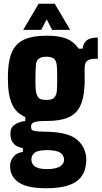

<svg xmlns="http://www.w3.org/2000/svg" viewBox="-20 -800 542 1022"><path d="M227 202Q136 202 91.2 177.8Q46.5 153.5 36.5 110Q35 103.5 34 93Q33 82.5 34.5 73Q37.5 50.5 54 31.5Q70.5 12.5 101.5 9V-12Q74 -16 57.2 -31Q40.5 -46 36.5 -70.5Q35.5 -77.5 35.5 -85.5Q35.5 -93.5 36.5 -103Q39.5 -125 60.5 -138.2Q81.5 -151.5 114.5 -156V-177Q70.5 -196.5 49.2 -235Q28 -273.5 23.5 -337Q23 -352.5 22.5 -365Q22 -377.5 22 -388.2Q22 -399 22.5 -409.2Q23 -419.5 23.5 -430Q27.5 -492 47.8 -531.8Q68 -571.5 111.8 -590.8Q155.5 -610 229 -610Q296.5 -610 336 -593.5Q375.5 -577 398.5 -541H419.5Q424 -572.5 442.8 -586.2Q461.5 -600 500.5 -600V-487H484.5Q459 -487 444.8 -476.8Q430.5 -466.5 430.5 -437V-409Q430.5 -399.5 430.5 -391.5Q430.5 -383.5 430.8 -375.5Q431 -367.5 430.8 -358.2Q430.5 -349 429.5 -337Q425.5 -271.5 404.8 -231.5Q384 -191.5 341.2 -173.8Q298.5 -156 227.5 -156Q179.5 -156 162.5 -149.8Q145.5 -143.5 145.5 -129V-126Q145.5 -116 148.8 -110.2Q152 -104.5 168 -102Q184 -99.5 222.5 -99Q330 -97.5 378.5 -65Q427 -32.5 437.5 27Q439.5 37.5 439.5 49Q439.5 60.5 437.5 75.5Q432.5 118 408.5 146Q384.5 174 339.8 188Q295 202 227 202ZM230.5 100Q257.5 100 275.5 95.5Q293.5 91 304 82.8Q314.5 74.5 318.5 64Q321.5 55.5 321 48Q320.5 40.5 317.5 33Q313 21.5 302.2 14Q291.5 6.5 274 2.8Q256.5 -1 231 -1Q191.5 -1 173.5 7.8Q155.5 16.5 150 32.5Q147 40.5 147.2 48.8Q147.5 57 149.5 64Q153 75 162.2 83.2Q171.5 91.5 188.2 95.8Q205 100 230.5 100ZM227 -268Q259.5 -268 270 -281.5Q280.5 -295 282.5 -315Q283.5 -325.5 284 -343.8Q284.5 -362 284.5 -382.5Q284.5 -403 284 -421.2Q283.5 -439.5 282.5 -450Q280.5 -473.5 269 -485.8Q257.5 -498 227 -498Q196.5 -498 184 -485.5Q171.5 -473 170.5 -448Q169.5 -425.5 169 -406.5Q168.5 -387.5 168.5 -371.5Q168.5 -355.5 169 -342.5Q169.5 -329.5 170.5 -319Q172.5 -299.5 182 -283.8Q191.5 -268 227 -268ZM103.5 -641 185.5 -780H271.5L353.5 -641H257.5L228.5 -697L199.5 -641Z"/></svg>

Font: Big Shoulders Display Thin Black
Style: Regular
Weight: 900
Version: Version 2.002